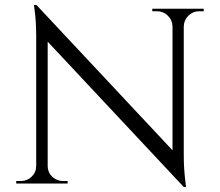

<svg xmlns="http://www.w3.org/2000/svg" viewBox="-20 -735 881 769"><path d="M778 -690Q753 -690 735 -672.5Q717 -655 716 -630V-114Q716 -56 723 -4L725 14H716L171 -568V-70Q172 -35 202 -18Q216 -10 232 -10H251V0H45V-10H64Q89 -10 107 -27.5Q125 -45 125 -71V-590Q125 -651 118 -699L116 -715H126L671 -133V-629Q670 -655 652 -672.5Q634 -690 609 -690H590V-700H796V-690Z"/></svg>

Font: Cinzel
Style: Regular
Weight: 400
Designer: Natanael Gama
Version: Version 1.001;PS 001.001;hotconv 1.0.56;makeotf.lib2.0.21325